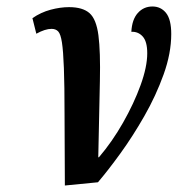

<svg xmlns="http://www.w3.org/2000/svg" viewBox="-20 -563 548 592"><path d="M80 -507Q106 -525 136 -533Q166 -541 193 -541Q235 -541 256 -522.5Q277 -504 283.5 -454Q290 -404 288 -313Q286 -222 283 -78H285Q326 -126 359.5 -185Q393 -244 413.5 -300.5Q434 -357 434 -399Q434 -435 420 -450.5Q406 -466 385 -465Q387 -503 405 -523Q423 -543 450 -543Q476 -543 492 -523Q508 -503 508 -458Q508 -399 484.5 -333.5Q461 -268 425 -205Q389 -142 350.5 -89Q312 -36 282 -1L180 9Q179 -124 179 -212Q179 -300 177 -353Q175 -406 171 -432Q167 -458 159.5 -466Q152 -474 139 -474Q119 -474 92 -459Z"/></svg>

Font: Noto Serif ExtraCondensed SemiBold
Style: Italic
Weight: 600
Width: 2
Italic angle: -12°
Designer: Monotype Design Team
Foundry: Monotype Imaging Inc.
Version: Version 2.013